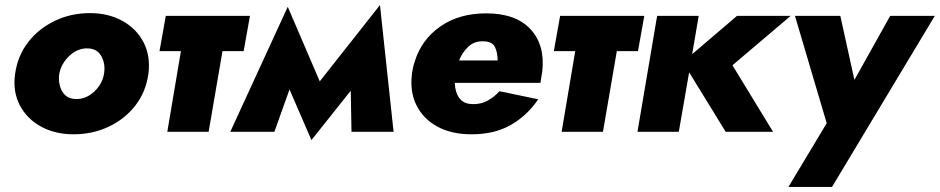

<svg xmlns="http://www.w3.org/2000/svg" viewBox="-20 -523 3730 762"><path d="M40 -230Q50 -302 92 -356Q134 -410 198 -440.5Q262 -471 337 -471Q410 -471 466 -440Q522 -409 550 -354.5Q578 -300 569 -230Q559 -158 517 -104Q475 -50 411 -20Q347 10 272 10Q199 10 143 -20.5Q87 -51 58.5 -105.5Q30 -160 40 -230ZM215 -229Q210 -191 226.5 -161Q243 -131 281 -130Q321 -129 353.5 -159Q386 -189 393 -231Q399 -269 382.5 -299.5Q366 -330 328 -331Q288 -332 255.5 -301.5Q223 -271 215 -229Z M638 -460H972L947 -320H863L808 0H644L698 -320H613Z M894 0 1122 -496 1249 -200 1488 -503 1542 0H1375L1372 -163L1216 33L1129 -168L1069 0Z M2116 -129Q2073 -65 2008 -27.5Q1943 10 1852 10Q1771 10 1715 -21Q1659 -52 1632.5 -106Q1606 -160 1615 -230Q1618 -255 1626 -279Q1653 -366 1727.5 -418Q1802 -470 1910 -470Q2027 -470 2085.5 -407Q2144 -344 2132 -238Q2130 -229 2128.5 -218Q2127 -207 2125 -194H1785Q1786 -158 1802 -135Q1818 -112 1851 -110Q1887 -108 1915 -123.5Q1943 -139 1962 -161ZM1900 -359Q1864 -361 1839.5 -338.5Q1815 -316 1802 -283H1955Q1955 -314 1944.5 -336Q1934 -358 1900 -359Z M2203 -460H2537L2512 -320H2428L2373 0H2209L2263 -320H2178Z M2588 -460H2753L2727 -308L2905 -460H3118L2887 -264L3048 0H2860L2715 -236L2674 0H2510Z M3690 -460 3282 219H3109L3261 -34L3135 -460H3315L3371 -206L3513 -460Z"/></svg>

Font: Jost* Heavy
Style: Italic
Weight: 800
Italic angle: -10°
Version: Version 3.7